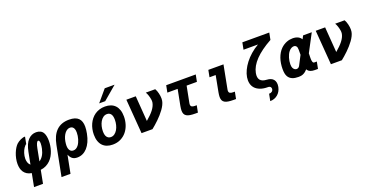

<svg xmlns="http://www.w3.org/2000/svg" viewBox="-38 -1739 5493 2868"><g transform="rotate(-20 2709.0 -305.0)"><path d="M180.2 0Q136.7 -6.8 107.4 -25.4Q78.1 -43.9 59.8 -70.8Q41.5 -97.7 33.7 -130.9Q25.9 -164.1 25.9 -200.7Q25.9 -243.7 35.2 -286.9Q44.4 -330.1 59.6 -368.2Q74.7 -406.2 94 -437Q113.3 -467.8 132.8 -486.3Q145 -498 162.6 -509.5Q180.2 -521 199.5 -529.8Q218.8 -538.6 237.5 -543.5Q256.3 -548.3 271.5 -546.9L250 -435.1Q244.6 -435.1 232.9 -423.1Q221.2 -411.1 209.5 -393.6Q200.2 -379.4 191.4 -361.1Q182.6 -342.8 176 -321.8Q169.4 -300.8 165.5 -278.3Q161.6 -255.9 161.6 -233.4Q161.6 -201.2 171.4 -173.1Q181.2 -145 204.6 -125L241.7 -316.4Q265.1 -436.5 318.6 -494.1Q372.1 -551.8 447.8 -551.8Q486.3 -551.8 515.1 -537.1Q543.9 -522.5 560.5 -491.7Q573.2 -468.3 579.1 -436Q585 -403.8 585 -366.2Q585 -330.1 579.1 -290.5Q573.2 -251 560.5 -212.4Q547.9 -173.8 527.6 -138.2Q507.3 -102.5 478 -73.7Q448.7 -44.9 410.2 -25.4Q371.6 -5.9 322.8 0L282.7 208H140.1ZM347.2 -125Q421.4 -172.4 447.3 -290.5Q451.7 -311 454.3 -331.5Q457 -352.1 457 -369.1Q457 -375 456.5 -381.3Q456.1 -387.7 455.1 -393.6Q449.7 -421.9 434.1 -421.9Q404.8 -421.9 384.3 -316.4Z M669.9 -269.5Q683.6 -341.3 709 -395.5Q734.4 -449.7 772 -486.3Q809.6 -522.9 859.9 -541.5Q910.2 -560.1 974.1 -560.1Q1026.4 -560.1 1063 -548.1Q1099.6 -536.1 1122.8 -512.9Q1146 -489.7 1156.7 -456.3Q1167.5 -422.9 1167.5 -380.4Q1167.5 -333 1155.8 -272.5Q1142.1 -202.1 1117.7 -148.7Q1093.3 -95.2 1060.3 -59.1Q1027.3 -22.9 987.1 -4.4Q946.8 14.2 901.9 14.2Q852.5 14.2 823 -8.3Q793.5 -30.8 775.4 -77.1L719.7 208H577.1ZM881.8 -105Q905.3 -105 925 -116.5Q944.8 -127.9 961.9 -149.9Q975.1 -167 985.6 -189.5Q996.1 -211.9 1003.7 -237.1Q1011.2 -262.2 1015.1 -288.6Q1019 -314.9 1019 -339.8Q1019 -358.4 1016.8 -372.6Q1014.6 -386.7 1010.3 -397.9Q1001.5 -420.4 985.4 -431.6Q969.2 -442.9 947.3 -442.9Q924.3 -442.9 903.1 -430.9Q881.8 -418.9 864.3 -397Q846.7 -375 833.3 -343.8Q819.8 -312.5 813 -273.9Q809.6 -255.4 808.1 -237.5Q806.6 -219.7 806.6 -207Q806.6 -159.7 825.9 -132.3Q845.2 -105 881.8 -105Z M1637.2 -817.9H1793.9L1578.1 -634.3H1481.9ZM1464.4 14.2Q1414.1 14.2 1373.8 -0.7Q1333.5 -15.6 1305.4 -45.2Q1277.3 -74.7 1262.2 -118.9Q1247.1 -163.1 1247.1 -221.7Q1247.1 -266.1 1255.9 -308.6Q1264.6 -351.1 1282 -388.7Q1299.3 -426.3 1324.7 -458Q1350.1 -489.7 1383.3 -512.7Q1416.5 -535.6 1457.3 -548.3Q1498 -561 1545.9 -561Q1596.2 -561 1636.5 -546.1Q1676.8 -531.2 1704.8 -501.7Q1732.9 -472.2 1748 -428Q1763.2 -383.8 1763.2 -324.7Q1763.2 -257.8 1743.4 -196.5Q1723.6 -135.3 1685.5 -88.4Q1647.5 -41.5 1591.8 -13.7Q1536.1 14.2 1464.4 14.2ZM1476.1 -101.1Q1508.8 -101.1 1535.4 -120.6Q1562 -140.1 1580.6 -171.6Q1599.1 -203.1 1609.1 -243.2Q1619.1 -283.2 1619.1 -324.2Q1619.1 -386.7 1596.7 -415.8Q1574.2 -444.8 1535.6 -444.8Q1501 -444.8 1473.9 -424.8Q1446.8 -404.8 1428.5 -372.8Q1410.2 -340.8 1400.6 -301.3Q1391.1 -261.7 1391.1 -222.7Q1391.1 -160.2 1414.3 -130.6Q1437.5 -101.1 1476.1 -101.1Z M1882.3 -546.9H2031.7L2062 -144Q2099.1 -176.3 2128.4 -204.8Q2157.7 -233.4 2179 -260.7Q2200.2 -288.1 2213.6 -314.5Q2227.1 -340.8 2232.9 -368.7Q2234.4 -375.5 2234.9 -382.1Q2235.4 -388.7 2235.4 -397Q2235.4 -404.8 2234.9 -410.6Q2234.4 -416.5 2232.9 -425.3Q2228 -456.5 2217.3 -489.7Q2206.5 -522.9 2191.4 -546.9H2341.3Q2351.6 -529.8 2359.1 -509.3Q2366.7 -488.8 2371.8 -467.5Q2377 -446.3 2379.6 -425.3Q2382.3 -404.3 2382.3 -385.3Q2382.3 -365.2 2379.4 -349.1Q2374 -318.8 2357.9 -286.4Q2341.8 -253.9 2318.6 -221.7Q2295.4 -189.5 2267.3 -158Q2239.3 -126.5 2209.7 -97.9Q2180.2 -69.3 2151.4 -44.2Q2122.6 -19 2098.6 0H1924.8Z M2782.7 0Q2733.4 0 2699 -5.4Q2664.6 -10.7 2642.6 -23.9Q2620.6 -37.1 2610.6 -58.6Q2600.6 -80.1 2600.6 -112.3Q2600.6 -127.9 2602.8 -145.8Q2605 -163.6 2608.9 -185.1L2657.7 -437H2494.1L2515.6 -546.9H2985.4L2963.9 -437H2800.3L2750 -178.2Q2749 -172.4 2748.3 -167Q2747.6 -161.6 2747.6 -156.2Q2747.6 -131.3 2763.7 -120.6Q2779.8 -109.9 2814 -109.9H2842.3L2820.8 0H2782.7Z M3387.2 3.9Q3337.9 3.9 3303.5 -1.5Q3269 -6.8 3247.1 -20Q3225.1 -33.2 3215.1 -54.7Q3205.1 -76.2 3205.1 -108.4Q3205.1 -124 3207.3 -141.8Q3209.5 -159.7 3213.4 -181.2L3262.2 -437H3164.1L3185.5 -546.9H3426.3L3354.5 -174.3Q3353.5 -168.5 3352.8 -163.3Q3352.1 -158.2 3352.1 -152.8Q3352.1 -127.9 3368.2 -116.9Q3384.3 -106 3418.5 -106H3446.8L3425.3 3.9H3387.2Z M3916.5 98.1Q3933.6 98.1 3945.6 94.2Q3957.5 90.3 3965.3 83.7Q3973.1 77.1 3977.5 68.6Q3981.9 60.1 3983.4 50.8Q3984.9 41.5 3983.2 32.5Q3981.4 23.4 3975.6 16.1Q3969.7 8.8 3960 4.4Q3950.2 0 3935.5 0Q3862.8 0 3812.3 -19.3Q3761.7 -38.6 3731.9 -71.8Q3702.1 -105 3692.4 -149.9Q3682.6 -194.8 3690.9 -245.8Q3699.2 -296.9 3724.9 -351.6Q3750.5 -406.2 3791.5 -459.5Q3832.5 -512.7 3888.2 -561.5Q3943.8 -610.4 4012.2 -649.9H3782.2L3803.7 -759.8H4231.4L4210 -649.9Q3876 -465.3 3836.4 -260.7Q3808.1 -115.7 3957 -109.9Q3990.7 -108.4 4017.1 -97.7Q4043.5 -86.9 4060.1 -66.7Q4076.7 -46.4 4082.3 -17.1Q4087.9 12.2 4080.6 50.8Q4073.2 86.9 4056.4 116Q4039.6 145 4015.1 165.5Q3990.7 186 3960.2 197Q3929.7 208 3895 208Z M4679.7 0Q4601.6 0 4570.3 -41Q4563 -51.3 4562 -55.2Q4553.2 -46.4 4546.6 -39.8Q4540 -33.2 4534.2 -27.8Q4528.3 -22.5 4522.2 -18.1Q4516.1 -13.7 4508.3 -8.8Q4486.3 4.4 4463.9 8.8Q4441.4 13.2 4415 13.2Q4387.7 13.2 4363.3 9.3Q4338.9 5.4 4318.4 -3.4Q4297.9 -12.2 4281.7 -26.1Q4265.6 -40 4254.4 -60.1Q4242.2 -82 4236.8 -110.8Q4231.4 -139.6 4231.4 -179.2Q4231.4 -224.6 4238.3 -267.6Q4245.1 -310.5 4258.5 -349.1Q4272 -387.7 4292 -421.1Q4312 -454.6 4338.4 -480.5Q4360.4 -502 4384.3 -517.1Q4408.2 -532.2 4432.6 -541.7Q4457 -551.3 4481.4 -555.4Q4505.9 -559.6 4528.8 -559.6Q4576.2 -559.6 4611.1 -543Q4646 -526.4 4664.1 -494.1L4691.9 -546.9H4829.6L4680.7 -265.1L4679.2 -190.4Q4677.7 -109.9 4710.9 -109.9H4751L4729.5 0ZM4556.6 -287.6 4557.1 -367.2Q4557.6 -406.2 4543 -424.1Q4528.3 -441.9 4504.4 -441.9Q4485.4 -441.9 4464.4 -430.9Q4443.4 -419.9 4424.8 -397Q4410.2 -378.9 4398.9 -355.5Q4387.7 -332 4380.1 -306.6Q4372.6 -281.2 4368.7 -255.1Q4364.7 -229 4364.7 -205.6Q4364.7 -183.6 4367.7 -169.7Q4370.6 -155.8 4375.5 -146Q4384.8 -127 4399.9 -117.2Q4415 -107.4 4430.7 -107.4Q4444.8 -107.4 4458 -115.5Q4471.2 -123.5 4479.5 -139.2Z M4892.6 -546.9H5042L5072.3 -144Q5109.4 -176.3 5138.7 -204.8Q5168 -233.4 5189.2 -260.7Q5210.4 -288.1 5223.9 -314.5Q5237.3 -340.8 5243.2 -368.7Q5244.6 -375.5 5245.1 -382.1Q5245.6 -388.7 5245.6 -397Q5245.6 -404.8 5245.1 -410.6Q5244.6 -416.5 5243.2 -425.3Q5238.3 -456.5 5227.5 -489.7Q5216.8 -522.9 5201.7 -546.9H5351.6Q5361.8 -529.8 5369.4 -509.3Q5377 -488.8 5382.1 -467.5Q5387.2 -446.3 5389.9 -425.3Q5392.6 -404.3 5392.6 -385.3Q5392.6 -365.2 5389.6 -349.1Q5384.3 -318.8 5368.2 -286.4Q5352.1 -253.9 5328.9 -221.7Q5305.7 -189.5 5277.6 -158Q5249.5 -126.5 5220 -97.9Q5190.4 -69.3 5161.6 -44.2Q5132.8 -19 5108.9 0H4935.1Z"/></g></svg>

Font: Hack
Style: Bold Italic
Weight: 700
Italic angle: -11°
Monospace: yes
Designer: Christopher Simpkins
Foundry: Christopher Simpkins
Version: Version 2.017; ttfautohint (v1.4.1) -l 4 -r 80 -G 350 -x 0 -